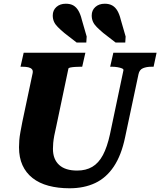

<svg xmlns="http://www.w3.org/2000/svg" viewBox="-20 -993 860 1030"><path d="M282 -316Q275 -287 271 -265Q267 -243 265.5 -226.5Q264 -210 264 -195Q264 -166 272.5 -144.5Q281 -123 297.5 -108Q314 -93 338 -85.5Q362 -78 394 -78Q441 -78 475 -98Q509 -118 532 -161Q555 -204 570 -273L642 -615Q644 -622 634.5 -626Q625 -630 610.5 -632.5Q596 -635 582 -635H571L588 -710H820L804 -635H793Q766 -635 747 -627Q728 -619 723 -595L651 -256Q631 -160 590.5 -99.5Q550 -39 490.5 -11Q431 17 353 17Q291 17 240.5 3.5Q190 -10 154.5 -38Q119 -66 100.5 -107Q82 -148 82 -203Q82 -221 83.5 -240.5Q85 -260 89.5 -284.5Q94 -309 100 -340L155 -600Q158 -614 151.5 -621.5Q145 -629 132 -632Q119 -635 101 -635H90L107 -710H438L421 -635H411Q398 -635 383 -634Q368 -633 358 -631Q348 -629 347 -625ZM419 -887 445 -797 443 -765H391L325 -816Q304 -834 290 -848Q276 -862 269.5 -877Q263 -892 263 -910Q263 -938 282.5 -955.5Q302 -973 333 -973Q358 -973 374 -963.5Q390 -954 401 -935Q412 -916 419 -887ZM628 -887 654 -797 652 -765H600L534 -816Q513 -834 499 -848Q485 -862 478.5 -877Q472 -892 472 -910Q472 -938 491.5 -955.5Q511 -973 542 -973Q566 -973 582.5 -963.5Q599 -954 610 -935Q621 -916 628 -887Z"/></svg>

Font: Roboto Serif 20pt
Style: Bold Italic
Weight: 700
Italic angle: -10°
Version: Version 1.007